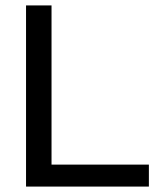

<svg xmlns="http://www.w3.org/2000/svg" viewBox="-20 -688 579 708"><path d="M76 0V-668H170V-81H529V0Z"/></svg>

Font: Atkinson Hyperlegible Pro
Style: Regular
Weight: 400
Designer: Elliott Scott, Megan Eiswerth, Linus Boman, Theodore Petrosky, Jacob Perez
Foundry: Braille Institute
Version: Version 1.5.1